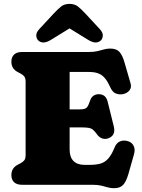

<svg xmlns="http://www.w3.org/2000/svg" viewBox="-20 -974 747 1012"><path d="M237 -397.5H403Q430.5 -397.5 439 -409Q447.5 -420.5 455 -444Q460.5 -461 472.5 -469.2Q484.5 -477.5 500 -477.5Q538 -477.5 547.5 -438L579.5 -309Q586 -283 578 -267.2Q570 -251.5 549.5 -244.5Q533 -239 517.5 -244.8Q502 -250.5 490.5 -267Q480 -281.5 471.2 -289.2Q462.5 -297 448.8 -299.8Q435 -302.5 409.5 -302.5H237ZM40 -649Q40 -672.5 54 -686.2Q68 -700 97.5 -700H448.5Q475.5 -700 494 -704.5Q512.5 -709 528 -713.5Q543.5 -718 560.5 -718Q593.5 -718 609.5 -700.5Q625.5 -683 636.5 -644L668.5 -533.5Q674.5 -512.5 661.8 -497Q649 -481.5 626.5 -477.5Q608.5 -474.5 590.8 -481.2Q573 -488 561.5 -513.5Q549 -541.5 536.2 -557.8Q523.5 -574 509.2 -582Q495 -590 478.5 -592.5Q462 -595 441.5 -595H347V-186Q347 -145.5 367.5 -125.2Q388 -105 426 -105H451.5Q484.5 -105 508 -111.2Q531.5 -117.5 549.5 -137Q567.5 -156.5 583.5 -195.5Q592.5 -219 609.8 -227.5Q627 -236 648.5 -231.5Q672.5 -226.5 683.2 -207.5Q694 -188.5 686.5 -161.5L656.5 -56Q645.5 -18 629.5 0Q613.5 18 580.5 18Q563.5 18 548 13.5Q532.5 9 514 4.5Q495.5 0 468.5 0H97.5Q68 0 54 -13.8Q40 -27.5 40 -51Q40 -88 73 -105.5L89 -114Q100.5 -120 107.8 -128.8Q115 -137.5 115 -157V-543Q115 -562.5 107.8 -571.2Q100.5 -580 89 -586L73 -594.5Q40 -612 40 -649ZM394.5 -854H298.5L444.5 -764Q486.5 -738 511 -760.5Q520.5 -769 521.8 -785.5Q523 -802 506.5 -820L430.5 -902Q409 -925 391.5 -939.2Q374 -953.5 346.5 -953.5Q319 -953.5 301.5 -939.2Q284 -925 262.5 -902L186.5 -820Q170 -802 171.2 -785.5Q172.5 -769 182 -760.5Q206.5 -738 248.5 -764Z"/></svg>

Font: Fraunces SuperSoft
Style: Regular
Weight: 900
Version: Version 1.000;[b76b70a41]